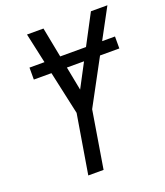

<svg xmlns="http://www.w3.org/2000/svg" viewBox="-136 -827 791 920"><g transform="rotate(-20 260.0 -367.5)"><path d="M155 0 205 -301 110 -735H194L259 -400L436 -735H520L281 -292L233 0ZM503 -521H67V-582H503Z"/></g></svg>

Font: Iosevka Fixed
Style: Italic
Weight: 400
Italic angle: -9°
Monospace: yes
Designer: Belleve Invis
Foundry: Belleve Invis
Version: Version 33.2.4